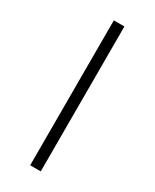

<svg xmlns="http://www.w3.org/2000/svg" viewBox="-171 -691 596 739"><g transform="rotate(30 126.5 -322.0)"><path d="M103 -644H150V0H103Z"/></g></svg>

Font: Montserrat Ace
Style: Light
Weight: 300
Designer: Julieta Ulanovsky
Foundry: Julieta Ulanovsky
Version: Version 1